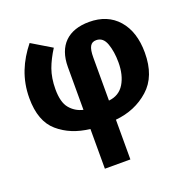

<svg xmlns="http://www.w3.org/2000/svg" viewBox="-139 -690 1047 1064"><g transform="rotate(-20 385.0 -158.5)"><path d="M147 -557.1C82 -475.6 41 -384.8 41 -270C41 -179.2 65.4 -112.8 114.7 -70.3C163.6 -27.8 225.6 -2.4 300.8 5.9V240.2H451.2V5.9C528.3 -1.5 593.8 -28.8 647.9 -77.1C702.1 -125 729 -195.8 729 -289.1C729 -371.1 708 -436 666.5 -483.4C625 -530.8 567.9 -554.2 496.1 -554.2C373 -554.2 300.8 -487.3 300.8 -358.9V-106.9C269 -114.3 243.2 -130.4 223.6 -154.3C203.6 -178.2 193.8 -215.8 193.8 -267.1C193.8 -311 200.2 -350.1 212.4 -384.3C224.6 -418 242.2 -452.1 264.2 -486.8ZM499 -445.8C525.9 -445.8 544.9 -430.2 556.2 -398.9C567.4 -367.7 573.2 -330.6 573.2 -288.1C573.2 -237.8 563 -196.3 543 -163.1C522.5 -129.4 491.7 -110.8 451.2 -106.9V-359.9C451.2 -422.9 465.8 -445.8 499 -445.8Z"/></g></svg>

Font: Avrile Sans
Style: Bold
Weight: 700
Designer: Monotype Design Team, Google (font), Stefan Peev (BGR Cyrillic), Cristiano Sobral (main changes)
Foundry: The Avrile Sans Project Authors
Version: Version 3.110